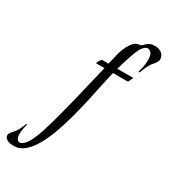

<svg xmlns="http://www.w3.org/2000/svg" viewBox="-372 -813 1090 1239"><g transform="rotate(30 173.0 -193.5)"><path d="M-62 314Q-96 314 -114 302.5Q-132 291 -132 275Q-132 264 -124 253Q-110 236 -97 220.5Q-84 205 -70 171Q-67 163 -64 155Q-61 147 -57 150Q-55 152 -58.5 163.5Q-62 175 -63 183Q-65 195 -66.5 205.5Q-68 216 -68 225Q-68 250 -60 263Q-52 276 -40 276Q-26 276 -8.5 259Q9 242 25 208Q42 173 56.5 127Q71 81 82 41Q90 12 102 -33.5Q114 -79 127 -132Q140 -185 152.5 -238Q165 -291 176.5 -337Q188 -383 195 -414H134Q131 -414 135 -423.5Q139 -433 146 -442.5Q153 -452 157 -452H203Q208 -471 212 -489Q216 -507 220 -523Q232 -577 257.5 -616.5Q283 -656 314 -657Q316 -657 319.5 -658Q323 -659 327 -660Q342 -675 352 -683Q357 -688 370 -694.5Q383 -701 407 -701Q440 -701 459 -684Q478 -667 478 -644Q478 -627 466 -612Q455 -597 448.5 -590Q442 -583 435 -571Q428 -559 415 -529Q411 -520 407.5 -509.5Q404 -499 398 -503Q396 -504 400.5 -519Q405 -534 407 -544Q413 -576 413 -598Q413 -636 400 -651Q387 -666 368 -664Q350 -659 329 -627Q317 -603 304.5 -567Q292 -531 285 -508L269 -452H388Q382 -441 377 -427.5Q372 -414 365 -414H259Q248 -374 236 -315.5Q224 -257 209 -188.5Q194 -120 175 -49Q156 22 133 86.5Q110 151 81 202.5Q52 254 16.5 284Q-19 314 -62 314Z"/></g></svg>

Font: Kings
Style: Regular
Weight: 400
Designer: Robert E. Leuschke
Foundry: Robert E. Leuschke
Version: Version 1.010; ttfautohint (v1.8.3)